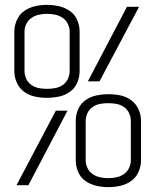

<svg xmlns="http://www.w3.org/2000/svg" viewBox="-20 -763 640 791"><path d="M174 -360Q149 -360 124.5 -365Q100 -370 80 -384.5Q60 -399 49.5 -422Q39 -445 39 -470V-633Q39 -657 49.5 -680.5Q60 -704 80 -718Q100 -732 124.5 -737.5Q149 -743 174 -743Q198 -743 222.5 -737.5Q247 -732 267.5 -718Q288 -704 298 -680.5Q308 -657 308 -633V-470Q308 -445 298 -422Q288 -399 267.5 -384.5Q247 -370 222.5 -365Q198 -360 174 -360ZM390 -428H342L503 -735H553ZM174 -397Q191 -397 207.5 -400Q224 -403 238 -412.5Q252 -422 259.5 -437.5Q267 -453 267 -470V-633Q267 -649 259.5 -664.5Q252 -680 238 -689.5Q224 -699 207.5 -702.5Q191 -706 174 -706Q157 -706 140.5 -702.5Q124 -699 110 -689.5Q96 -680 88.5 -664.5Q81 -649 81 -633V-470Q81 -453 88.5 -437.5Q96 -422 110 -412.5Q124 -403 140.5 -400Q157 -397 174 -397ZM426 8Q402 8 377.5 2.5Q353 -3 332.5 -17Q312 -31 302 -54.5Q292 -78 292 -102V-265Q292 -290 302 -313Q312 -336 332.5 -350.5Q353 -365 377.5 -370Q402 -375 426 -375Q451 -375 475.5 -370Q500 -365 520 -350.5Q540 -336 550.5 -313Q561 -290 561 -265V-102Q561 -78 550.5 -54.5Q540 -31 520 -17Q500 -3 475.5 2.5Q451 8 426 8ZM426 -29Q443 -29 459.5 -32.5Q476 -36 490 -45.5Q504 -55 511.5 -70.5Q519 -86 519 -102V-265Q519 -282 511.5 -297.5Q504 -313 490 -322.5Q476 -332 459.5 -335Q443 -338 426 -338Q409 -338 392.5 -335Q376 -332 362 -322.5Q348 -313 340.5 -297.5Q333 -282 333 -265V-102Q333 -86 340.5 -70.5Q348 -55 362 -45.5Q376 -36 392.5 -32.5Q409 -29 426 -29ZM48 0 210 -307H258L97 0Z"/></svg>

Font: Iosevka Extralight Extended
Style: Regular
Weight: 200
Width: 7
Monospace: yes
Designer: Belleve Invis
Foundry: Belleve Invis
Version: Version 32.5.0; ttfautohint (v1.8.4)